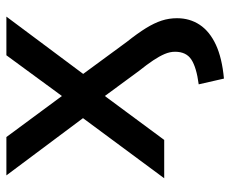

<svg xmlns="http://www.w3.org/2000/svg" viewBox="-80 -454 721 601"><g transform="rotate(-90 280.5 -153.5)"><path d="M335 187 317 108Q370 101 394.5 85Q419 69 419 34Q419 18 412 1.5Q405 -15 392 -34.5Q379 -54 359 -79L273 -196H288L143 0H23L231 -281L233 -225L32 -494H152L288 -310H273L408 -494H529L329 -226L331 -279L450 -117Q477 -83 493 -57Q509 -31 516.5 -8Q524 15 524 40Q524 80 503.5 111Q483 142 441.5 161.5Q400 181 335 187Z"/></g></svg>

Font: Nunito Sans 9pt SemiBold
Style: Regular
Weight: 600
Version: Version 3.101;gftools[0.9.27]